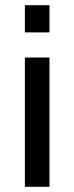

<svg xmlns="http://www.w3.org/2000/svg" viewBox="-20 -721 287 741"><path d="M76 0H171V-499H76ZM76 -596H171V-701H76Z"/></svg>

Font: TitilliumText22L
Style: 600 wt
Weight: 600
Designer: Campivisivi
Foundry: Campivisivi
Version: 1.000